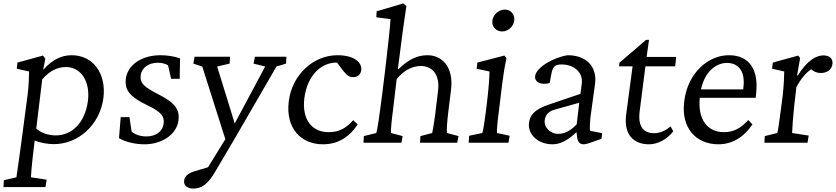

<svg xmlns="http://www.w3.org/2000/svg" viewBox="-35 -835 4889 1123"><path d="M-15 259H231L238 216L146 202C147 180 150 140 157 78L168 -13C199 0 242 8 281 8C424 8 550 -106 570 -263C587 -404 511 -512 384 -512C325 -512 271 -486 220 -429H218L230 -492L216 -510L67 -469L63 -433L135 -417C135 -390 133 -331 127 -284L87 18C72 132 63 186 61 202L-12 219ZM177 -83 212 -371C253 -418 299 -443 350 -443C442 -443 494 -354 479 -243C462 -117 386 -43 291 -43C247 -43 205 -58 177 -83Z M810 9C914 9 999 -50 1009 -131C1017 -194 988 -234 894 -282C810 -325 782 -347 788 -396C794 -437 832 -468 888 -468C913 -468 933 -462 948 -453L966 -374H1016L1018 -493C990 -505 943 -512 904 -512C793 -512 711 -455 701 -374C693 -304 727 -268 829 -218C907 -181 928 -154 922 -112C917 -66 875 -37 823 -37C787 -37 759 -46 735 -65L722 -150H671L661 -27C697 -5 755 9 810 9Z M1640 -503H1456L1448 -463L1516 -446L1338 -113L1235 -446L1308 -463L1311 -503H1103L1096 -463L1148 -446L1283 -21L1182 143L1099 168C1062 179 1044 200 1042 221C1038 250 1061 268 1096 268C1144 268 1181 242 1222 172L1337 -23L1582 -446L1638 -463Z M1854 9C1937 9 2005 -29 2057 -107L2031 -132C1987 -83 1947 -62 1886 -62C1792 -62 1730 -133 1745 -260C1763 -401 1850 -471 1936 -469L1974 -419C1997 -391 2009 -384 2032 -384C2059 -384 2075 -401 2078 -425C2083 -469 2038 -512 1939 -512C1796 -512 1673 -396 1654 -243C1634 -82 1728 9 1854 9Z M2091 0H2313L2320 -39L2252 -57C2250 -69 2254 -119 2264 -194L2285 -372C2323 -420 2374 -449 2426 -449C2487 -449 2540 -406 2527 -303L2511 -171C2502 -101 2496 -75 2493 -57L2424 -39L2422 0H2639L2647 -39L2579 -57C2577 -74 2580 -123 2587 -180L2603 -309C2620 -449 2546 -512 2466 -512C2406 -512 2356 -489 2294 -429L2292 -431C2315 -613 2327 -702 2342 -800L2324 -815L2168 -769L2166 -734L2249 -723C2249 -699 2231 -533 2218 -427L2200 -281C2182 -140 2173 -83 2166 -57L2093 -39Z M2706 0H2939L2946 -41L2872 -57C2870 -69 2874 -119 2884 -194L2902 -342C2910 -405 2917 -447 2927 -495L2915 -510L2757 -469L2753 -433L2828 -417C2828 -390 2824 -328 2816 -259L2807 -184C2794 -86 2789 -65 2786 -57L2709 -41ZM2845 -715C2840 -678 2868 -651 2902 -651C2936 -651 2968 -678 2973 -715C2977 -751 2952 -779 2918 -779C2884 -779 2849 -751 2845 -715Z M3197 9C3241 9 3285 -13 3337 -62L3341 -30C3344 -5 3357 9 3378 9C3389 9 3408 4 3428 -4L3483 -23L3487 -56L3416 -70C3414 -84 3415 -118 3418 -145L3446 -349C3457 -447 3392 -512 3286 -512C3202 -500 3101 -440 3095 -390C3091 -354 3128 -336 3180 -349L3188 -393C3197 -445 3209 -458 3250 -458C3323 -458 3375 -411 3368 -349L3360 -286L3180 -225C3099 -198 3065 -168 3059 -116C3051 -51 3109 9 3197 9ZM3151 -131C3155 -163 3172 -183 3210 -194L3353 -234L3338 -108C3302 -70 3268 -52 3229 -52C3183 -52 3146 -91 3151 -131Z M3903 -67 3887 -96C3860 -72 3827 -56 3791 -56C3727 -56 3696 -97 3706 -181L3740 -447H3914L3920 -502H3747L3761 -602H3744L3588 -468L3586 -447H3665L3627 -162C3613 -48 3671 9 3761 9C3811 9 3866 -19 3903 -67Z M4167 9C4244 9 4313 -29 4366 -107L4342 -133C4296 -83 4254 -62 4199 -62C4104 -62 4045 -135 4058 -263H4385L4387 -283C4405 -431 4345 -511 4231 -512C4110 -514 3987 -410 3967 -242C3947 -84 4038 9 4167 9ZM4065 -312C4087 -416 4154 -467 4216 -467C4287 -467 4325 -415 4313 -322L4312 -312Z M4436 0H4688L4695 -42L4598 -57C4599 -87 4604 -159 4610 -213L4623 -326C4650 -375 4680 -410 4709 -430C4725 -416 4744 -408 4765 -408C4801 -408 4830 -426 4834 -461C4838 -493 4815 -511 4781 -511C4742 -511 4688 -485 4631 -393L4627 -395L4645 -495L4634 -510L4485 -469L4481 -433L4552 -417C4552 -390 4549 -329 4543 -277L4531 -184C4521 -106 4515 -69 4511 -57L4438 -39Z"/></svg>

Font: TPK Tissa Web
Style: Italic
Weight: 400
Italic angle: -7°
Designer: Jacques Le Bailly, Suppakit Chalermlarp | Katatrad Co.,Ltd.
Foundry: Jacques Le Bailly, Cadson Demak Co.,Ltd.
Version: Version 5.000;Glyphs 3.1.2 (3151)